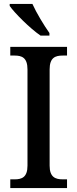

<svg xmlns="http://www.w3.org/2000/svg" viewBox="-20 -951 391 971"><path d="M185 -771H230V-784C203 -822 164 -886 144 -931H29V-921C53 -886 132 -807 185 -771ZM32 0H319V-44H297C260 -44 231 -55 231 -113V-600C231 -660 260 -670 297 -670H319V-714H32V-670H54C90 -670 119 -660 119 -600V-113C119 -54 90 -44 54 -44H32Z"/></svg>

Font: Noto Serif Tamil SemiCondensed Medium
Style: Regular
Weight: 500
Width: 4
Designer: Indian Type Foundry, Tom Grace, and the Monotype Design Team
Foundry: Monotype Imaging Inc.
Version: Version 2.004